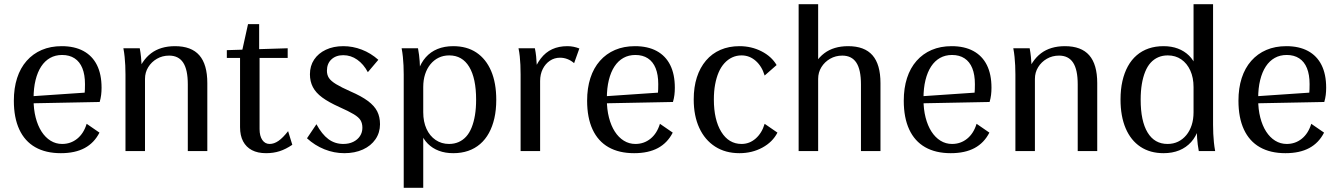

<svg xmlns="http://www.w3.org/2000/svg" viewBox="-20 -720 6386 915"><path d="M270 10Q198 10 148 -18.5Q98 -47 72 -103Q46 -159 46 -240Q46 -300 61.5 -348Q77 -396 107 -430Q137 -464 179 -482Q221 -500 274 -500Q335 -500 377.5 -477Q420 -454 442 -410Q464 -366 464 -302Q464 -284 462 -267.5Q460 -251 455 -234L98 -227V-259L421 -281L376 -243Q382 -263 383.5 -277Q385 -291 385 -319Q385 -364 372.5 -395Q360 -426 335.5 -442Q311 -458 276 -458Q244 -458 219 -444Q194 -430 176.5 -403.5Q159 -377 149.5 -338.5Q140 -300 140 -252V-246Q140 -199 150 -160Q160 -121 178 -93Q196 -65 221 -49.5Q246 -34 276 -34Q317 -34 348 -59Q379 -84 393 -130L454 -88Q429 -39 383.5 -14.5Q338 10 270 10Z M578 0V-365Q578 -388 577 -408Q576 -428 574 -448.5Q572 -469 568 -490H646Q650 -469 652 -448.5Q654 -428 655 -408Q656 -388 656 -365L632 -364Q655 -432 700 -466Q745 -500 814 -500Q892 -500 930 -456.5Q968 -413 968 -324V0H875V-318Q875 -388 853 -421.5Q831 -455 786 -455Q754 -455 728 -440Q702 -425 686.5 -400Q671 -375 671 -344V0Z M1248 10Q1208 10 1180.5 -4.5Q1153 -19 1138.5 -46.5Q1124 -74 1124 -114V-444H1061V-481L1351 -490V-444H1217V-105Q1217 -72 1230 -53Q1243 -34 1265 -34Q1286 -34 1307 -48.5Q1328 -63 1353 -95L1373 -30Q1342 -9 1312.5 0.5Q1283 10 1248 10ZM1133 -474 1162 -605H1215V-474Z M1621 10Q1572 10 1526 -8.5Q1480 -27 1443 -61L1488 -128Q1514 -80 1545 -57Q1576 -34 1616 -34Q1643 -34 1663.5 -44Q1684 -54 1695.5 -71.5Q1707 -89 1707 -111Q1707 -132 1698.5 -146.5Q1690 -161 1666 -175.5Q1642 -190 1597 -210Q1546 -233 1515.5 -255.5Q1485 -278 1471 -305Q1457 -332 1457 -366Q1457 -406 1477 -436Q1497 -466 1533 -483Q1569 -500 1616 -500Q1661 -500 1704 -483.5Q1747 -467 1783 -435L1733 -376Q1713 -414 1682.5 -435.5Q1652 -457 1616 -457Q1581 -457 1559.5 -437Q1538 -417 1538 -383Q1538 -363 1547.5 -348.5Q1557 -334 1581.5 -319Q1606 -304 1651 -284Q1702 -262 1733 -239Q1764 -216 1777.5 -189.5Q1791 -163 1791 -128Q1791 -88 1769.5 -56.5Q1748 -25 1709.5 -7.5Q1671 10 1621 10Z M1904 175V-365Q1904 -388 1903 -408Q1902 -428 1900 -448.5Q1898 -469 1894 -490H1972Q1975 -474 1977 -458.5Q1979 -443 1980 -428Q1981 -413 1981.5 -397.5Q1982 -382 1982 -365L1973 -383Q1986 -421 2009 -447Q2032 -473 2065 -486.5Q2098 -500 2140 -500Q2205 -500 2250.5 -469.5Q2296 -439 2320.5 -382Q2345 -325 2345 -244Q2345 -196 2336 -156.5Q2327 -117 2310 -86Q2293 -55 2268 -33.5Q2243 -12 2211 -1Q2179 10 2140 10Q2102 10 2071.5 -1.5Q2041 -13 2019 -35Q1997 -57 1984 -90L1997 -100V175ZM2120 -34Q2145 -34 2165.5 -43Q2186 -52 2201.5 -69Q2217 -86 2227.5 -112Q2238 -138 2243.5 -171Q2249 -204 2249 -245Q2249 -347 2216 -401.5Q2183 -456 2121 -456Q2093 -456 2070.5 -445Q2048 -434 2031.5 -414Q2015 -394 2006 -366.5Q1997 -339 1997 -305V-185Q1997 -140 2012.5 -106Q2028 -72 2056 -53Q2084 -34 2120 -34Z M2461 0V-365Q2461 -390 2460 -411Q2459 -432 2457 -451.5Q2455 -471 2451 -490H2529Q2533 -471 2535 -451.5Q2537 -432 2538 -411Q2539 -390 2539 -365L2517 -364Q2534 -411 2557 -441Q2580 -471 2611.5 -485.5Q2643 -500 2684 -500Q2700 -500 2714 -497Q2728 -494 2741 -489L2716 -419Q2701 -432 2684 -438.5Q2667 -445 2649 -445Q2622 -445 2600.5 -430.5Q2579 -416 2566.5 -391Q2554 -366 2554 -334V0Z M3002 10Q2930 10 2880 -18.5Q2830 -47 2804 -103Q2778 -159 2778 -240Q2778 -300 2793.5 -348Q2809 -396 2839 -430Q2869 -464 2911 -482Q2953 -500 3006 -500Q3067 -500 3109.5 -477Q3152 -454 3174 -410Q3196 -366 3196 -302Q3196 -284 3194 -267.5Q3192 -251 3187 -234L2830 -227V-259L3153 -281L3108 -243Q3114 -263 3115.5 -277Q3117 -291 3117 -319Q3117 -364 3104.5 -395Q3092 -426 3067.5 -442Q3043 -458 3008 -458Q2976 -458 2951 -444Q2926 -430 2908.5 -403.5Q2891 -377 2881.5 -338.5Q2872 -300 2872 -252V-246Q2872 -199 2882 -160Q2892 -121 2910 -93Q2928 -65 2953 -49.5Q2978 -34 3008 -34Q3049 -34 3080 -59Q3111 -84 3125 -130L3186 -88Q3161 -39 3115.5 -14.5Q3070 10 3002 10Z M3504 10Q3437 10 3388 -21.5Q3339 -53 3312.5 -110.5Q3286 -168 3286 -246Q3286 -305 3301 -351.5Q3316 -398 3344.5 -431.5Q3373 -465 3413.5 -482.5Q3454 -500 3504 -500Q3561 -500 3609 -475.5Q3657 -451 3681 -410L3624 -360Q3611 -404 3581.5 -430Q3552 -456 3514 -456Q3490 -456 3469.5 -446.5Q3449 -437 3432.5 -419Q3416 -401 3405 -375.5Q3394 -350 3388 -317.5Q3382 -285 3382 -246Q3382 -149 3417.5 -91.5Q3453 -34 3514 -34Q3552 -34 3581.5 -60Q3611 -86 3624 -130L3685 -88Q3662 -43 3613 -16.5Q3564 10 3504 10Z M3786 0V-700H3879V-365L3840 -364Q3863 -432 3908 -466Q3953 -500 4022 -500Q4100 -500 4138 -456.5Q4176 -413 4176 -324V0H4083V-318Q4083 -388 4061 -421.5Q4039 -455 3994 -455Q3962 -455 3936 -440Q3910 -425 3894.5 -400Q3879 -375 3879 -344V0Z M4511 10Q4439 10 4389 -18.5Q4339 -47 4313 -103Q4287 -159 4287 -240Q4287 -300 4302.5 -348Q4318 -396 4348 -430Q4378 -464 4420 -482Q4462 -500 4515 -500Q4576 -500 4618.5 -477Q4661 -454 4683 -410Q4705 -366 4705 -302Q4705 -284 4703 -267.5Q4701 -251 4696 -234L4339 -227V-259L4662 -281L4617 -243Q4623 -263 4624.5 -277Q4626 -291 4626 -319Q4626 -364 4613.5 -395Q4601 -426 4576.5 -442Q4552 -458 4517 -458Q4485 -458 4460 -444Q4435 -430 4417.5 -403.5Q4400 -377 4390.5 -338.5Q4381 -300 4381 -252V-246Q4381 -199 4391 -160Q4401 -121 4419 -93Q4437 -65 4462 -49.5Q4487 -34 4517 -34Q4558 -34 4589 -59Q4620 -84 4634 -130L4695 -88Q4670 -39 4624.5 -14.5Q4579 10 4511 10Z M4819 0V-365Q4819 -388 4818 -408Q4817 -428 4815 -448.5Q4813 -469 4809 -490H4887Q4891 -469 4893 -448.5Q4895 -428 4896 -408Q4897 -388 4897 -365L4873 -364Q4896 -432 4941 -466Q4986 -500 5055 -500Q5133 -500 5171 -456.5Q5209 -413 5209 -324V0H5116V-318Q5116 -388 5094 -421.5Q5072 -455 5027 -455Q4995 -455 4969 -440Q4943 -425 4927.5 -400Q4912 -375 4912 -344V0Z M5525 10Q5461 10 5415 -20.5Q5369 -51 5344.5 -108.5Q5320 -166 5320 -246Q5320 -294 5329 -333.5Q5338 -373 5355 -404Q5372 -435 5397 -456.5Q5422 -478 5454 -489Q5486 -500 5525 -500Q5563 -500 5593.5 -488.5Q5624 -477 5646.5 -455Q5669 -433 5681 -400L5668 -390V-700H5761V-125Q5761 -103 5762 -82.5Q5763 -62 5765 -42Q5767 -22 5771 0H5693Q5690 -16 5688 -31.5Q5686 -47 5685 -62Q5684 -77 5683.5 -92.5Q5683 -108 5683 -125L5692 -107Q5680 -69 5656.5 -43Q5633 -17 5600 -3.5Q5567 10 5525 10ZM5544 -34Q5572 -34 5594.5 -45Q5617 -56 5633.5 -76Q5650 -96 5659 -123.5Q5668 -151 5668 -185V-305Q5668 -350 5652.5 -384Q5637 -418 5609.5 -437Q5582 -456 5545 -456Q5520 -456 5499.5 -447Q5479 -438 5463.5 -421Q5448 -404 5437.5 -378Q5427 -352 5421.5 -319Q5416 -286 5416 -245Q5416 -143 5449 -88.5Q5482 -34 5544 -34Z M6106 10Q6034 10 5984 -18.5Q5934 -47 5908 -103Q5882 -159 5882 -240Q5882 -300 5897.5 -348Q5913 -396 5943 -430Q5973 -464 6015 -482Q6057 -500 6110 -500Q6171 -500 6213.5 -477Q6256 -454 6278 -410Q6300 -366 6300 -302Q6300 -284 6298 -267.5Q6296 -251 6291 -234L5934 -227V-259L6257 -281L6212 -243Q6218 -263 6219.5 -277Q6221 -291 6221 -319Q6221 -364 6208.5 -395Q6196 -426 6171.5 -442Q6147 -458 6112 -458Q6080 -458 6055 -444Q6030 -430 6012.5 -403.5Q5995 -377 5985.5 -338.5Q5976 -300 5976 -252V-246Q5976 -199 5986 -160Q5996 -121 6014 -93Q6032 -65 6057 -49.5Q6082 -34 6112 -34Q6153 -34 6184 -59Q6215 -84 6229 -130L6290 -88Q6265 -39 6219.5 -14.5Q6174 10 6106 10Z"/></svg>

Font: Sutasoma
Style: Regular
Weight: 400
Designer: Izhar Fathurrohim, Akbar Rohmanto, Arusyal Khofiqoini
Foundry: Kiwari Kolektiv
Version: Version 1.102